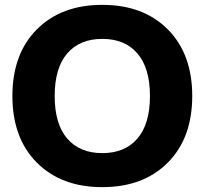

<svg xmlns="http://www.w3.org/2000/svg" viewBox="-20 -760 842 790"><path d="M131.5 -639Q232 -740 401 -740Q570 -740 670.5 -639Q771 -538 771 -365Q771 -192 670.5 -91Q570 10 401 10Q232 10 131.5 -91Q31 -192 31 -365Q31 -538 131.5 -639ZM256.5 -190Q308 -130 401 -130Q494 -130 545.5 -190Q597 -250 597 -365Q597 -480 545.5 -540Q494 -600 401 -600Q308 -600 256.5 -540Q205 -480 205 -365Q205 -250 256.5 -190Z"/></svg>

Font: M PLUS 1p ExtraBold
Style: Regular
Weight: 800
Version: Version 1.062